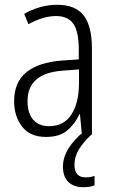

<svg xmlns="http://www.w3.org/2000/svg" viewBox="-20 -613 475 802"><path d="M219 -593Q295 -593 329.5 -548.5Q364 -504 364 -410V-51H322L314 -136H312Q293 -95 261 -68Q229 -41 172 -41Q106 -41 72.5 -84Q39 -127 39 -190Q39 -270 90.5 -311.5Q142 -353 238 -360L309 -365V-406Q309 -482 286 -514Q263 -546 214 -546Q161 -546 99 -512L81 -555Q112 -573 147 -583Q182 -593 219 -593ZM244 -318Q95 -308 95 -191Q95 -139 119 -112.5Q143 -86 185 -86Q247 -86 278.5 -135Q310 -184 310 -267V-323ZM291 75Q291 128 338 128Q349 128 359 126Q369 124 375 122V161Q366 165 354.5 167Q343 169 329 169Q288 169 265.5 147Q243 125 243 83Q243 44 266.5 6.5Q290 -31 329 -62L362 -51Q327 -18 309 12Q291 42 291 75Z"/></svg>

Font: Noto Sans Tamil UI Condensed Light
Style: Regular
Weight: 300
Width: 3
Designer: Jelle Bosma - Monotype Design Team
Foundry: Monotype Imaging Inc.
Version: Version 2.004; ttfautohint (v1.8.4.7-5d5b)